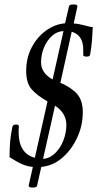

<svg xmlns="http://www.w3.org/2000/svg" viewBox="-20 -749 438 865"><path d="M127 96Q109 96 109 88L128 3Q104 1 80.5 -9Q57 -19 23 -41Q23 -82 26 -114Q29 -146 36 -178Q38 -188 53 -188Q65 -188 65 -179Q64 -171 64 -164.5Q64 -158 64 -153Q64 -58 137 -38L194 -292Q145 -320 121.5 -348Q98 -376 98 -429Q98 -488 122.5 -535Q147 -582 187 -611Q227 -640 273 -644L291 -721Q292 -729 312 -729Q329 -729 329 -721L312 -643Q322 -643 335 -640.5Q348 -638 359 -635Q374 -631 383 -629Q392 -627 398 -627Q397 -600 394.5 -568Q392 -536 386 -503Q385 -494 371 -494Q355 -494 355 -501V-526Q355 -591 303 -606L252 -376Q301 -355 327 -326Q353 -297 353 -243Q353 -184 328 -129.5Q303 -75 261 -38.5Q219 -2 166 3L147 88Q145 96 127 96ZM217 -391 266 -609Q237 -608 214 -587Q191 -566 178 -534.5Q165 -503 165 -468Q165 -420 217 -391ZM174 -33Q203 -35 227 -57.5Q251 -80 265 -115Q279 -150 279 -186Q279 -239 228 -273Z"/></svg>

Font: Junicode Two Beta Condensed
Style: Italic
Weight: 400
Width: 3
Italic angle: -9°
Version: Version 1.053; ttfautohint (v1.8.4)